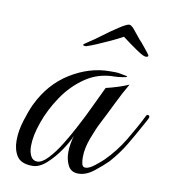

<svg xmlns="http://www.w3.org/2000/svg" viewBox="-60 -511 511 569"><g transform="rotate(10 195.0 -226.0)"><path d="M74 5Q40 5 27.5 -14Q15 -33 15 -61Q15 -90 25 -122Q35 -154 44 -173Q76 -240 133.5 -275.5Q191 -311 252 -311Q260 -311 268.5 -311Q277 -311 285 -309Q305 -306 305 -304Q305 -302 290.5 -300Q276 -298 269 -298Q220 -298 181.5 -272Q143 -246 116 -206Q89 -166 74.5 -124.5Q60 -83 60 -53Q60 -34 66.5 -22Q73 -10 86 -10Q100 -10 118 -29Q136 -48 153 -75.5Q170 -103 184 -129.5Q198 -156 205 -170L248 -260Q265 -264 282.5 -269.5Q300 -275 316 -282Q299 -253 283.5 -221Q268 -189 252 -158Q240 -135 228.5 -104Q217 -73 217 -48V-44Q217 -36 219 -26.5Q221 -17 230 -17Q241 -17 258 -30.5Q275 -44 282 -51Q314 -83 337.5 -122Q361 -161 381 -201Q383 -203 384 -203Q392 -203 390 -195Q390 -195 385.5 -186Q381 -177 380 -176Q361 -141 342 -109Q323 -77 297 -48Q281 -32 258 -14Q235 4 212 4Q190 4 181 -13.5Q172 -31 172 -53Q172 -67 174.5 -80.5Q177 -94 180 -104Q173 -86 155.5 -60Q138 -34 116.5 -14.5Q95 5 74 5ZM170 -372Q165 -371 162 -372.5Q159 -374 160 -375Q161 -377 176.5 -387Q192 -397 205 -407Q233 -428 254.5 -442Q276 -456 284 -457Q291 -457 300 -446Q309 -435 322 -419Q328 -413 336 -403Q344 -393 350.5 -385Q357 -377 356 -375Q355 -372 348 -372Q341 -372 318.5 -387.5Q296 -403 275 -419Q259 -410 238.5 -400.5Q218 -391 199 -383Q180 -375 170 -372Z"/></g></svg>

Font: Mea Culpa
Style: Regular
Weight: 400
Designer: Robert E. Leuschke
Foundry: Robert E. Leuschke
Version: Version 1.010; ttfautohint (v1.8.3)